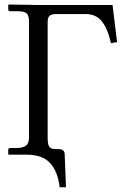

<svg xmlns="http://www.w3.org/2000/svg" viewBox="-20 -667 538 828"><path d="M93.3 0H17.6L15.6 -2V-20.5Q15.6 -28.8 23.9 -28.8H50.3Q79.6 -28.8 92.3 -39.1Q105 -49.3 105 -72.8V-573.7Q105 -600.6 94.7 -609.6Q84.5 -618.7 53.2 -618.7H23.4Q15.6 -618.7 15.6 -626.5V-645.5L17.6 -647.5Q132.3 -645.5 145 -645.5H222.7H465.3L484.9 -485.4L458.5 -481Q445.3 -541 420.2 -573.7Q395 -606.4 349.1 -606.4H221.7Q203.6 -606.4 194.6 -599.4Q185.5 -592.3 185.5 -573.7V-72.8Q185.5 -46.4 191.9 -35.2Q198.2 -23.9 221.2 -23.9H237.8Q244.6 -23.9 251.5 -18.8Q258.3 -13.7 258.8 -3.9L264.6 140.6H237.3Q229.5 72.8 196.3 36.4Q163.1 0 93.3 0Z"/></svg>

Font: Libertinage
Style: b
Weight: 400
Designer: OSP
Foundry: OSP
Version: Version 1.0; 2008; OFL relea